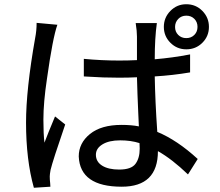

<svg xmlns="http://www.w3.org/2000/svg" viewBox="-20 -853 1040 907"><path d="M860 -620Q816 -620 785 -651Q754 -682 754 -726Q754 -770 785 -801.5Q816 -833 860 -833Q905 -833 936 -801.5Q967 -770 967 -726Q967 -682 936 -651Q905 -620 860 -620ZM860 -673Q883 -673 898 -688Q913 -703 913 -726Q913 -749 898 -764Q883 -779 860 -779Q837 -779 822 -763.5Q807 -748 807 -725.5Q807 -703 822 -688Q837 -673 860 -673ZM555 29Q358 29 352 -114Q352 -177 405 -220Q458 -263 554 -263Q601 -263 636 -256L633 -322Q629 -409 627 -488Q588 -486 542 -486Q466 -486 393 -491Q388 -492 376 -492V-575Q460 -567 543 -567Q587 -567 627 -569V-680Q627 -706 621 -744H721Q711 -673 711 -573Q795 -580 878 -596V-511Q795 -497 711 -492Q713 -375 723 -230Q817 -191 914 -102L868 -29Q792 -102 726 -139Q726 29 555 29ZM543 -52Q600 -52 620 -79Q640 -106 640 -151L639 -177Q598 -190 548 -190Q495 -190 464 -171Q433 -152 433 -122Q433 -89 462.5 -70.5Q492 -52 543 -52ZM140 34Q103 -98 103 -274Q103 -430 146 -673Q153 -708 153 -745L251 -736Q229 -674 202 -482Q185 -369 185 -288Q185 -220 190 -179Q204 -217 240 -303L288 -265Q229 -93 219 -51Q215 -29 215 -20Q215 -3 217 12Q218 19 218 29Z"/></svg>

Font: LXGW 975 Gothic SC
Style: Regular
Weight: 400
Version: Version 2.01;February 25, 2021